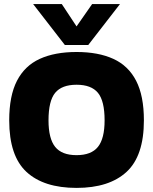

<svg xmlns="http://www.w3.org/2000/svg" viewBox="-20 -908 748 938"><path d="M297 -688 142 -888H282L354 -779L430 -888H566L411 -688ZM354 10Q194 10 109.5 -68Q25 -146 25 -320Q25 -440 63 -513.5Q101 -587 174.5 -620.5Q248 -654 354 -654Q460 -654 533.5 -620.5Q607 -587 645 -513.5Q683 -440 683 -320Q683 -146 598 -68Q513 10 354 10ZM354 -150Q426 -150 458.5 -190.5Q491 -231 491 -320Q491 -415 458.5 -454.5Q426 -494 354 -494Q282 -494 249.5 -454.5Q217 -415 217 -320Q217 -231 249.5 -190.5Q282 -150 354 -150Z"/></svg>

Font: Kanit
Style: Bold
Weight: 700
Designer: Katatrad Team
Foundry: CadsonDemak
Version: Version 2.000; ttfautohint (v1.8.3)